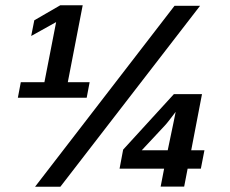

<svg xmlns="http://www.w3.org/2000/svg" viewBox="-20 -710 874 730"><path d="M320.8 -397.5 309.6 -338.4H47.9L59.1 -397.5H148.9L193.4 -626L98.6 -573.2L110.4 -632.8L209 -689.9H294.4L237.8 -397.5ZM740.7 -688 209.5 0H113.3L643.6 -688ZM693.4 -68.8 680.2 -0.5H590.8L604 -68.8H434.6L448.2 -141.1L641.1 -352.1H748L707 -138.7H757.3L743.7 -68.8ZM647.9 -284.7Q632.3 -264.2 623 -252.2Q613.8 -240.2 606 -231.9L519 -138.7H617.7L640.1 -246.1Z"/></svg>

Font: Arimo
Style: Bold Italic
Weight: 700
Italic angle: -12°
Designer: Steve Matteson
Foundry: Monotype Imaging Inc.
Version: Version 1.33